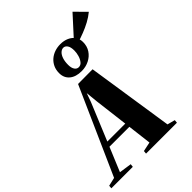

<svg xmlns="http://www.w3.org/2000/svg" viewBox="-404 -1316 1468 1468"><g transform="rotate(-45 330.0 -582.0)"><path d="M-86 0 -84 -25.5 -15 -41.5 298 -744 456 -745 563 -42 625.5 -25.5 623 0H289L291.5 -25.5L367.5 -41.5L344 -235H128.5L47.5 -40.5L149 -25.5L146 0ZM145 -274.5H339L305.5 -547.5L295.5 -647.5L270 -576.5ZM387.5 -793.5Q325.5 -793.5 289.8 -823.2Q254 -853 254 -904.5Q254 -940.5 267.2 -968.5Q280.5 -996.5 303.2 -1016Q326 -1035.5 355.2 -1045.5Q384.5 -1055.5 417 -1055.5Q455.5 -1055.5 486.2 -1041.8Q517 -1028 534.5 -1003Q552 -978 552 -944Q552 -899 529.8 -865.2Q507.5 -831.5 470 -812.5Q432.5 -793.5 387.5 -793.5ZM393 -830.5Q414.5 -830.5 429.2 -849Q444 -867.5 451.5 -894Q459 -920.5 459 -945Q459 -982.5 446 -1001.2Q433 -1020 414 -1020Q396.5 -1020 381 -1005.5Q365.5 -991 356.5 -964.2Q347.5 -937.5 347.5 -900.5Q347.5 -868 360 -849.2Q372.5 -830.5 393 -830.5ZM525 -968 500.5 -991 658.5 -1164.5 746.5 -1076Q715 -1050 676.8 -1029.5Q638.5 -1009 599.2 -994Q560 -979 525 -968Z"/></g></svg>

Font: Merriweather 120pt Black
Style: Italic
Weight: 900
Italic angle: -7.8°
Version: Version 2.101